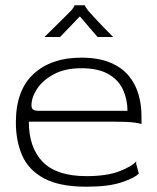

<svg xmlns="http://www.w3.org/2000/svg" viewBox="-20 -696 595 726"><path d="M307 10Q205 10 146.5 -21.5Q88 -53 64 -108Q40 -163 40 -233Q40 -355 107 -416.5Q174 -478 287 -478Q353 -478 397.5 -459Q442 -440 467.5 -408.5Q493 -377 504 -338Q515 -299 515 -258V-226Q514 -229 488.5 -232.5Q463 -236 405 -236H89Q89 -138 141.5 -84Q194 -30 307 -30Q385 -30 433 -49Q481 -68 495 -86V-76L505 -40Q491 -24 441 -7Q391 10 307 10ZM127 -277H462Q462 -319 445.5 -356Q429 -393 390.5 -415.5Q352 -438 287 -438Q226 -438 184 -415.5Q142 -393 120.5 -360.5Q99 -328 99 -297Q99 -287 105 -282Q111 -277 127 -277ZM148 -556Q163 -571 182 -589.5Q201 -608 219 -626Q237 -644 248 -655Q256 -664 259 -669.5Q262 -675 262 -676H301Q301 -672 314 -655Q320 -648 336 -630.5Q352 -613 371.5 -593Q391 -573 408 -556H349L282 -634L207 -556Z"/></svg>

Font: Red Rose Light
Style: Regular
Weight: 300
Designer: Jaikishan Patel
Version: Version 1.001; ttfautohint (v1.8.3)